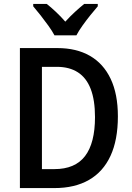

<svg xmlns="http://www.w3.org/2000/svg" viewBox="-20 -959 674 979"><path d="M581.1 -365.7Q581.1 -245.6 543.5 -164.3Q505.9 -83 433.6 -41.5Q361.3 0 257.3 0H81.5V-713.9H272.5Q369.6 -713.9 438.5 -674.3Q507.3 -634.8 544.2 -557.1Q581.1 -479.5 581.1 -365.7ZM464.4 -361.8Q464.4 -448.7 442.4 -505.6Q420.4 -562.5 377 -590.3Q333.5 -618.2 270 -618.2H193.8V-96.7H257.3Q362.8 -96.7 413.6 -163.1Q464.4 -229.5 464.4 -361.8ZM257.8 -778.8Q246.1 -800.8 227.1 -827.4Q208 -854 187.3 -880.4Q166.5 -906.7 149.4 -926.8V-939H218.3Q240.2 -921.9 265.1 -898.4Q290 -875 313 -848.6Q338.4 -876.5 361.8 -897.9Q385.3 -919.4 409.2 -939H478.5V-926.8Q461.9 -907.7 440.9 -881.6Q419.9 -855.5 400.6 -828.4Q381.3 -801.3 369.6 -778.8Z"/></svg>

Font: Open Sans SemiCondensed SemiBold
Style: Regular
Weight: 600
Width: 4
Designer: Monotype Design Team
Foundry: Monotype Imaging Inc.
Version: Version 3.000